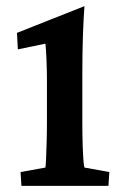

<svg xmlns="http://www.w3.org/2000/svg" viewBox="-20 -605 397 625"><path d="M248 -208Q248 -168 249 -136.2Q250 -104.5 251.5 -84.5Q252.9 -64.5 254.9 -59.6L335.9 -44.9L333 0H49.8L46.9 -44.9L127.9 -59.6Q128.9 -65.4 129.9 -86.9Q130.9 -108.4 131.8 -140.1Q132.8 -171.9 132.8 -208V-341.8Q132.8 -377 131.3 -411.1Q129.9 -445.3 127.9 -462.9L38.1 -444.3L35.2 -498L254.9 -585Q252 -546.9 250 -491.2Q248 -435.5 248 -362.3Z"/></svg>

Font: Crimson Pro SemiBold
Style: Regular
Weight: 600
Designer: Jacques Le Bailly
Foundry: Baron von Fonthausen
Version: Version 1.003